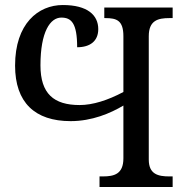

<svg xmlns="http://www.w3.org/2000/svg" viewBox="-20 -744 745 764"><path d="M376 0H667V-42H654C610 -42 572 -50 572 -109V-600C572 -663 609 -672 654 -672H667V-714H395V-672H399C444 -672 471 -663 471 -600V-378C409 -345 349 -326 297 -326C194 -326 141 -371 141 -484C141 -618 180 -674 224 -674C264 -674 287 -652 287 -556C339 -556 371 -581 371 -628C371 -684 328 -724 230 -724C132 -724 40 -650 40 -483C40 -336 119 -262 261 -262C346 -262 419 -293 471 -324V-114C471 -51 434 -42 389 -42H376Z"/></svg>

Font: Noto Serif Thai
Style: Regular
Weight: 400
Designer: Monotype Design Team
Foundry: Monotype Imaging Inc.
Version: Version 1.901